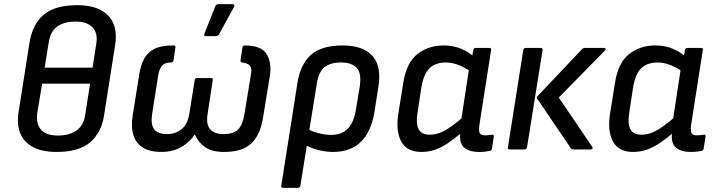

<svg xmlns="http://www.w3.org/2000/svg" viewBox="-20 -720 3443 925"><path d="M253 12Q182 12 138 -12Q94 -36 77 -79.5Q60 -123 70 -183L122 -514Q137 -605 191.5 -650Q246 -695 352 -695Q422 -695 465.5 -671.5Q509 -648 526.5 -606Q544 -564 535 -505L482 -168Q469 -81 414.5 -34.5Q360 12 253 12ZM258 -67Q313 -67 347.5 -90.5Q382 -114 390 -164L414 -317H183L160 -179Q152 -125 177 -96Q202 -67 258 -67ZM195 -394H426L444 -511Q452 -561 425.5 -588.5Q399 -616 345 -616Q289 -616 256 -592.5Q223 -569 215 -517Z M757 12Q703 12 669 -8.5Q635 -29 622.5 -69.5Q610 -110 620 -168L651 -363Q658 -405 674 -436Q690 -467 723 -484Q756 -501 816 -501Q827 -501 825 -491L816 -430Q814 -419 804 -419Q773 -419 760.5 -403.5Q748 -388 743 -362L713 -172Q705 -120 723 -97Q741 -74 785 -74Q826 -74 855 -98Q884 -122 892 -171L918 -334Q920 -344 929 -344H997Q1007 -344 1005 -334L980 -170Q972 -120 993 -97Q1014 -74 1055 -74Q1104 -74 1126.5 -95.5Q1149 -117 1158 -172L1189 -362Q1194 -388 1185.5 -401.5Q1177 -415 1147 -419Q1137 -420 1139 -430L1148 -491Q1150 -501 1160 -501Q1238 -501 1264 -460Q1290 -419 1280 -353L1248 -158Q1235 -71 1191.5 -29.5Q1148 12 1060 12Q1002 12 969 -10.5Q936 -33 919 -71H917Q896 -37 855 -12.5Q814 12 757 12ZM970 -546Q965 -546 964 -549.5Q963 -553 965 -558L1017 -689Q1019 -695 1023 -697.5Q1027 -700 1033 -700H1101Q1107 -700 1108.5 -695.5Q1110 -691 1107 -686L1036 -556Q1030 -546 1018 -546Z M1343 185Q1333 185 1335 175L1413 -321Q1427 -410 1478 -455.5Q1529 -501 1630 -501Q1730 -501 1774.5 -450.5Q1819 -400 1803 -302L1785 -187Q1770 -88 1720 -38Q1670 12 1584 12Q1549 12 1509 1.5Q1469 -9 1447 -25L1456 -102Q1481 -87 1514.5 -78.5Q1548 -70 1575 -70Q1628 -70 1657.5 -102Q1687 -134 1696 -200L1713 -302Q1723 -367 1698.5 -393Q1674 -419 1624 -419Q1572 -419 1543.5 -396.5Q1515 -374 1506 -315L1427 175Q1425 185 1415 185Z M2010 12Q1941 12 1913.5 -37.5Q1886 -87 1899 -172L1923 -322Q1938 -418 1991 -459.5Q2044 -501 2117 -501Q2166 -501 2204 -484Q2242 -467 2261 -448L2254 -371Q2227 -391 2193.5 -405Q2160 -419 2129 -419Q2078 -419 2049.5 -391.5Q2021 -364 2010 -299L1991 -173Q1983 -122 1997.5 -96.5Q2012 -71 2050 -71Q2074 -71 2098.5 -80Q2123 -89 2153.5 -110.5Q2184 -132 2225 -168L2212 -88Q2174 -55 2141 -32.5Q2108 -10 2076.5 1Q2045 12 2010 12ZM2290 12Q2238 12 2214.5 -10.5Q2191 -33 2198 -84L2201 -105V-135L2241 -397L2252 -431L2260 -479Q2262 -489 2271 -489H2337Q2349 -489 2346 -479L2290 -121Q2285 -87 2292 -77.5Q2299 -68 2316 -68Q2326 -68 2335 -69Q2344 -70 2351 -71Q2361 -72 2359 -61L2350 -4Q2349 5 2339 7Q2328 9 2317 10.5Q2306 12 2290 12Z M2742 0Q2734 0 2730 -6L2567 -246Q2564 -251 2568 -255L2784 -483Q2790 -489 2799 -489H2890Q2896 -489 2897.5 -485Q2899 -481 2894 -476L2672 -250L2833 -13Q2837 -7 2834 -3.5Q2831 0 2825 0ZM2436 0Q2425 0 2427 -10L2501 -479Q2503 -489 2513 -489H2585Q2595 -489 2594 -479L2519 -10Q2517 0 2508 0Z M3030 12Q2961 12 2933.5 -37.5Q2906 -87 2919 -172L2943 -322Q2958 -418 3011 -459.5Q3064 -501 3137 -501Q3186 -501 3224 -484Q3262 -467 3281 -448L3274 -371Q3247 -391 3213.5 -405Q3180 -419 3149 -419Q3098 -419 3069.5 -391.5Q3041 -364 3030 -299L3011 -173Q3003 -122 3017.5 -96.5Q3032 -71 3070 -71Q3094 -71 3118.5 -80Q3143 -89 3173.5 -110.5Q3204 -132 3245 -168L3232 -88Q3194 -55 3161 -32.5Q3128 -10 3096.5 1Q3065 12 3030 12ZM3310 12Q3258 12 3234.5 -10.5Q3211 -33 3218 -84L3221 -105V-135L3261 -397L3272 -431L3280 -479Q3282 -489 3291 -489H3357Q3369 -489 3366 -479L3310 -121Q3305 -87 3312 -77.5Q3319 -68 3336 -68Q3346 -68 3355 -69Q3364 -70 3371 -71Q3381 -72 3379 -61L3370 -4Q3369 5 3359 7Q3348 9 3337 10.5Q3326 12 3310 12Z"/></svg>

Font: Sofia Sans Medium
Style: Italic
Weight: 500
Italic angle: -9°
Version: Version 4.101